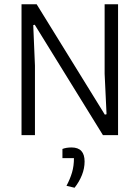

<svg xmlns="http://www.w3.org/2000/svg" viewBox="-20 -634 656 901"><path d="M81 -614H152L472 -96L480 -98L471 -288V-614H534V0H463L143 -518L136 -516L144 -326V0H81ZM292 238Q309 206 318 175.5Q327 145 327 108H273V65Q291 58 316 58Q377 58 377 124Q377 156 364.5 187.5Q352 219 330 247Z"/></svg>

Font: Athiti
Style: Regular
Weight: 400
Designer: CadsonDemak Team
Foundry: CadsonDemak
Version: Version 1.033